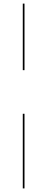

<svg xmlns="http://www.w3.org/2000/svg" viewBox="-20 -800 260 1070"><path d="M107 -779.9H116.5V-409H107ZM107 -166H116.5V250H107Z"/></svg>

Font: Bodoni* 24pt
Style: Bold
Weight: 700
Version: Version 2.3